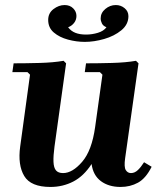

<svg xmlns="http://www.w3.org/2000/svg" viewBox="-20 -731 640 761"><path d="M551 -88 581 -70Q558 -24 527 -7Q496 10 458 10Q411 10 380 -13Q349 -36 343 -81Q312 -33 270.5 -11.5Q229 10 180 10Q102 10 76 -33.5Q50 -77 60 -150L99 -435L89 -445H29L34 -480Q81 -480 136.5 -481.5Q192 -483 232 -490L242 -480L196 -150Q191 -113 192 -89.5Q193 -66 202 -55.5Q211 -45 230 -45Q267 -45 305.5 -89.5Q344 -134 357 -227L386 -435L376 -445H316L321 -480Q368 -480 423.5 -481.5Q479 -483 519 -490L529 -480L476 -104Q471 -69 478.5 -57Q486 -45 499 -45Q514 -45 526.5 -57Q539 -69 551 -88ZM171 -652Q171 -679 192 -695Q213 -711 236 -711Q257 -711 270 -698Q283 -685 283 -668Q283 -652 273.5 -640Q264 -628 250 -623Q261 -608 278.5 -601Q296 -594 321 -594Q345 -594 368 -601Q391 -608 402 -623Q389 -628 384 -638Q379 -648 379 -658Q379 -680 397.5 -695.5Q416 -711 439 -711Q459 -711 474 -698.5Q489 -686 489 -667Q489 -634 461 -611Q433 -588 393 -576.5Q353 -565 316 -565Q283 -565 249.5 -574Q216 -583 193.5 -602Q171 -621 171 -652Z"/></svg>

Font: Brygada 1918
Style: Bold Italic
Weight: 700
Italic angle: -8°
Designer: Mateusz Machalski | Borys Kosmynka | Przemek Hoffer
Foundry: NIEPODLEGLA 2018
Version: Version 3.006